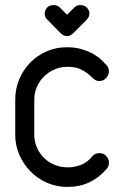

<svg xmlns="http://www.w3.org/2000/svg" viewBox="-20 -736 489 756"><path d="M343 -120Q353 -133 371 -133Q389 -133 399 -121Q409 -109 409 -95Q409 -80 399 -70Q370 -36 331.5 -18Q293 0 245 0Q203 0 166 -16Q129 -32 101 -60Q73 -88 56.5 -125.5Q40 -163 40 -205V-344Q40 -387 56 -424.5Q72 -462 99.5 -490Q127 -518 164 -534Q201 -550 243 -550Q277 -550 303 -542Q329 -534 348 -523Q367 -512 379.5 -500Q392 -488 399 -480Q409 -470 409 -455Q409 -442 398.5 -429.5Q388 -417 371 -417Q358 -417 349 -425.5Q340 -434 327.5 -444.5Q315 -455 296 -464Q277 -473 245 -473Q219 -473 195.5 -463Q172 -453 154 -435.5Q136 -418 125.5 -394.5Q115 -371 115 -344V-205Q115 -178 125.5 -154.5Q136 -131 154 -113.5Q172 -96 196 -86.5Q220 -77 247 -77Q273 -77 299 -87Q325 -97 343 -120ZM166 -659Q156 -666 156 -683Q156 -695 165 -705.5Q174 -716 191 -716Q206 -716 215 -707L244 -678L273 -707Q282 -716 297 -716Q313 -716 322.5 -705.5Q332 -695 332 -683Q332 -669 321 -658L268 -605Q257 -594 244 -594Q230 -594 219 -605Z"/></svg>

Font: VDS Compensated
Style: Light
Weight: 300
Designer: artmaker
Foundry: artmaker
Version: Version 1.000 2012 initial release